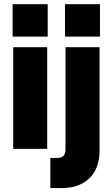

<svg xmlns="http://www.w3.org/2000/svg" viewBox="-20 -732 553 944"><path d="M299.5 -711.5H471.5V-552H299.5ZM42 -711.5H214.5V-552H42ZM227.5 44.5H259Q281 44.5 291.5 35Q302 25.5 302 1.5V-500H469.5V7.5Q469.5 96.5 419.5 144.5Q369.5 192.5 285 192.5H227.5ZM45 -500H212V0H45Z"/></svg>

Font: Overused Grotesk ExtraBold
Style: Regular
Weight: 800
Version: Version 0.004